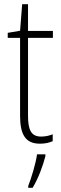

<svg xmlns="http://www.w3.org/2000/svg" viewBox="-20 -677 292 918"><path d="M177 -24C128 -24 114 -57 114 -124V-496H233V-529H114V-657H86L76 -530L17 -520V-496H76V-124C76 -36 100 10 171 10C197 10 216 5 232 -2V-35C218 -29 198 -24 177 -24ZM197 70V61H157C152 102 129 177 115 212V221H136C163 176 185 117 197 70Z"/></svg>

Font: Noto Sans Georgian Condensed ExtraLight
Style: Regular
Weight: 200
Width: 3
Designer: Monotype Design Team, Akaki Razmadze
Foundry: Google LLC
Version: Version 2.005